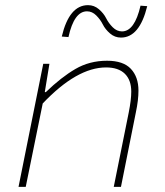

<svg xmlns="http://www.w3.org/2000/svg" viewBox="-20 -726 640 746"><path d="M52 0 148 -478H172L154 -368H158Q218 -426 273 -458Q328 -490 396 -490Q459 -490 488.5 -458.5Q518 -427 518 -374Q518 -337 508 -290L450 0H422L480 -288Q490 -338 490 -370Q490 -415 465 -439.5Q440 -464 392 -464Q279 -464 146 -324L80 0ZM450 -580Q426 -580 407.5 -596Q389 -612 379.5 -631Q370 -650 354 -666Q338 -682 318 -682Q268 -682 246 -582L220 -584Q249 -706 322 -706Q346 -706 364.5 -690Q383 -674 392.5 -655Q402 -636 418 -620Q434 -604 454 -604Q503 -604 526 -704L552 -702Q522 -580 450 -580Z"/></svg>

Font: TypoPRO Source Code Pro
Style: Italic
Weight: 200
Italic angle: -11°
Monospace: yes
Designer: Paul D. Hunt, Teo Tuominen
Foundry: Adobe Systems Incorporated
Version: Version 1.030;PS 1.0;hotconv 1.0.84;makeotf.lib2.5.63406